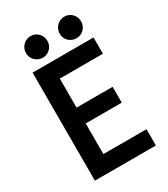

<svg xmlns="http://www.w3.org/2000/svg" viewBox="-219 -1008 971 1108"><g transform="rotate(-30 267.0 -454.0)"><path d="M76.2 -719.7H482.4V-611.3H195.3V-418H435.5V-312.5H195.3V-108.4H482.4V0H76.2ZM324.2 -835Q324.2 -855 333.7 -871.8Q343.3 -888.7 359.9 -898.4Q376.5 -908.2 396.5 -908.2Q415.5 -908.2 431.6 -898.7Q447.8 -889.2 457.3 -872.6Q466.8 -856 466.8 -835.9Q466.8 -816.4 457.3 -800Q447.8 -783.7 431.6 -774.2Q415.5 -764.6 396.5 -764.6Q376.5 -764.6 359.9 -773.9Q343.3 -783.2 333.7 -799.3Q324.2 -815.4 324.2 -835ZM99.6 -835Q99.6 -855 109.1 -871.8Q118.7 -888.7 135.3 -898.4Q151.9 -908.2 171.9 -908.2Q190.9 -908.2 207 -898.7Q223.1 -889.2 232.7 -872.6Q242.2 -856 242.2 -835.9Q242.2 -816.4 232.7 -800Q223.1 -783.7 207 -774.2Q190.9 -764.6 171.9 -764.6Q152.3 -764.6 135.7 -774.2Q119.1 -783.7 109.4 -799.8Q99.6 -815.9 99.6 -835Z"/></g></svg>

Font: Reddit Sans Vanilla SemiBold
Style: Regular
Weight: 600
Designer: Stephen Hutchings
Foundry: Reddit
Version: Version 1.013